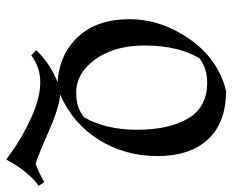

<svg xmlns="http://www.w3.org/2000/svg" viewBox="-85 -488 750 620"><g transform="rotate(90 290.0 -178.0)"><path d="M273 -533Q376 -533 430 -474.5Q484 -416 484 -311.5Q484 -207 431.5 -122.5Q379 -38 285 3Q323 4 405 40Q487 76 509 82Q541 70 568 54L580 72Q533 106 495 177L473 161Q422 124 358.5 95.5Q295 67 246 67Q197 67 159 96L142 80Q184 36 245 11Q154 5 98 -56Q42 -117 42 -220Q42 -323 106 -415Q170 -507 273 -533ZM246 -472Q201 -472 168 -447Q127 -377 127 -271Q127 -149 195 -84Q231 -49 280 -49Q329 -49 359 -75Q399 -145 399 -246Q399 -347 363 -409.5Q327 -472 246 -472Z"/></g></svg>

Font: Almendra SC
Style: Regular
Weight: 400
Designer: Ana Sanfelippo
Foundry: Ana Sanfelippo
Version: Version 1.003